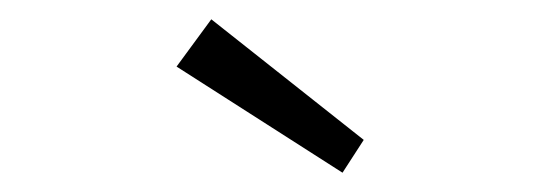

<svg xmlns="http://www.w3.org/2000/svg" viewBox="-20 -746 560 199"><path d="M335 -567 163 -677 199 -726 357 -601Z"/></svg>

Font: Snippet
Style: Regular
Weight: 400
Designer: Gesine Todt
Foundry: Gesine Todt
Version: Version 1.000